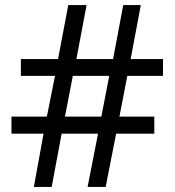

<svg xmlns="http://www.w3.org/2000/svg" viewBox="-20 -734 686 754"><path d="M480 -436 449 -276H586V-209H436L395 0H324L365 -209H222L183 0H113L151 -209H25V-276H164L196 -436H62V-502H208L248 -714H320L280 -502H424L464 -714H533L493 -502H620V-436ZM235 -276H378L409 -436H266Z"/></svg>

Font: Noto Sans Kaithi
Style: Regular
Weight: 400
Designer: Monotype Design Team
Foundry: Monotype Imaging Inc.
Version: Version 2.005; ttfautohint (v1.8.4.7-5d5b)